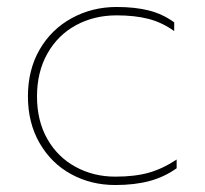

<svg xmlns="http://www.w3.org/2000/svg" viewBox="-20 -515 586 550"><path d="M60 -239Q60 -315 93.5 -373Q127 -431 185.5 -463Q244 -495 314 -495Q367 -495 406.5 -485Q446 -475 479 -451V-426Q444 -451 405 -461Q366 -471 314 -471Q250 -471 198 -443Q146 -415 116 -362Q86 -309 86 -239Q86 -169 115.5 -117Q145 -65 196.5 -37Q248 -9 310 -9Q367 -9 407 -20.5Q447 -32 486 -58V-33Q451 -8 408.5 3.5Q366 15 310 15Q241 15 184 -16Q127 -47 93.5 -105Q60 -163 60 -239Z"/></svg>

Font: Prompt Thin
Style: Regular
Weight: 250
Designer: Katatrad Team
Foundry: CadsonDemak
Version: Version 1.001